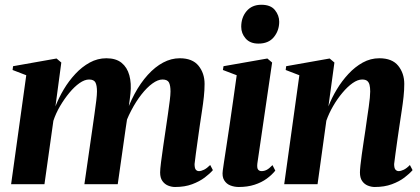

<svg xmlns="http://www.w3.org/2000/svg" viewBox="-20 -754 1720 786"><path d="M231 -498 207 -318.5Q220.5 -353.5 241 -388Q261.5 -422.5 288.5 -451.5Q315.5 -480.5 347.5 -498Q379.5 -515.5 415.5 -515.5Q454.5 -515.5 477.5 -497Q500.5 -478.5 509.5 -445.8Q518.5 -413 514 -371Q513 -363 511.5 -349.5Q510 -336 507.5 -320.2Q505 -304.5 502 -290.5L488 -266.5Q506 -323 530.5 -368.8Q555 -414.5 585 -447.5Q615 -480.5 648 -498Q681 -515.5 716 -515.5Q768 -515.5 792.8 -484.8Q817.5 -454 817.5 -410.5Q817.5 -385 814.5 -357.5Q811.5 -330 807 -300.8Q802.5 -271.5 798 -241Q794 -213.5 789.8 -182.8Q785.5 -152 781.8 -125.2Q778 -98.5 776.5 -82.5Q776.5 -65.5 781.5 -59.5Q786.5 -53.5 794.5 -53.5Q803.5 -53.5 815.2 -59.2Q827 -65 840.5 -78.5L851.5 -57.5Q839 -43 817.8 -27Q796.5 -11 766.5 0.2Q736.5 11.5 696.5 11.5Q682.5 11.5 668.2 5.8Q654 0 644.8 -13Q635.5 -26 635.5 -48Q635.5 -60.5 639.2 -90Q643 -119.5 648.2 -155.5Q653.5 -191.5 658 -222Q663 -256 667.5 -287Q672 -318 675 -342.2Q678 -366.5 678 -379.5Q678 -404 671.8 -416.2Q665.5 -428.5 645 -428.5Q626.5 -428.5 604 -412.2Q581.5 -396 559 -367.2Q536.5 -338.5 517 -301.2Q497.5 -264 484.5 -221.5L506.5 -308.5Q504 -291.5 502.2 -280Q500.5 -268.5 498.8 -257Q497 -245.5 494.5 -228.5L462 0H325.5L357.5 -222Q362 -256 366.8 -287.2Q371.5 -318.5 374.2 -342.8Q377 -367 377 -379.5Q377 -404 370.8 -416.2Q364.5 -428.5 344.5 -428.5Q326.5 -428.5 305.5 -413.8Q284.5 -399 264 -374.2Q243.5 -349.5 226 -319.8Q208.5 -290 198.5 -259.5L162 0H25.5L87.5 -446L31.5 -467.5L33.5 -483L211.5 -514.5Z M957.5 11.5Q939.5 11.5 923.2 5.2Q907 -1 897.8 -16Q888.5 -31 892 -56Q892.5 -62 896.5 -87.5Q900.5 -113 906.5 -152.8Q912.5 -192.5 919.8 -241.2Q927 -290 934.5 -342.8Q942 -395.5 949 -446L892.5 -467.5L895 -483L1074.5 -514.5L1094 -498L1033.5 -84.5Q1031.5 -65.5 1036.8 -59.5Q1042 -53.5 1050.5 -53.5Q1062 -53.5 1072 -58.8Q1082 -64 1095.5 -78L1107 -55.5Q1093 -38 1071.8 -22.5Q1050.5 -7 1022 2.2Q993.5 11.5 957.5 11.5ZM1038 -575.5Q1004 -575.5 985.8 -596.2Q967.5 -617 967.5 -644.5Q967.5 -682.5 989.5 -708.5Q1011.5 -734.5 1050 -734.5Q1088 -734.5 1105.5 -712.8Q1123 -691 1123 -665Q1123 -629 1101.2 -602.2Q1079.5 -575.5 1038 -575.5Z M1324.5 -318.5Q1338 -353.5 1358.8 -388Q1379.5 -422.5 1406.5 -451.5Q1433.5 -480.5 1465.2 -498Q1497 -515.5 1533 -515.5Q1585.5 -515.5 1610.2 -484.8Q1635 -454 1635 -410.5Q1635 -385 1632 -357.5Q1629 -330 1624.5 -300.8Q1620 -271.5 1615.5 -241Q1611.5 -213.5 1607 -182.8Q1602.5 -152 1599 -125.2Q1595.5 -98.5 1593.5 -82.5Q1593.5 -65.5 1599 -59.5Q1604.5 -53.5 1612 -53.5Q1621 -53.5 1633 -59.2Q1645 -65 1658 -78.5L1669 -57.5Q1656.5 -43 1635.5 -27Q1614.5 -11 1584.2 0.2Q1554 11.5 1514 11.5Q1500 11.5 1485.8 5.8Q1471.5 0 1462.5 -13Q1453.5 -26 1453.5 -48Q1453.5 -57.5 1455.5 -76.8Q1457.5 -96 1461 -121Q1464.5 -146 1468.5 -172.5Q1472.5 -199 1476 -222Q1479.5 -248 1483 -271.8Q1486.5 -295.5 1489.5 -316.2Q1492.5 -337 1494 -353.2Q1495.5 -369.5 1495.5 -379.5Q1495.5 -395.5 1492.8 -406.5Q1490 -417.5 1483 -423Q1476 -428.5 1462.5 -428.5Q1444.5 -428.5 1423.5 -413.8Q1402.5 -399 1381.8 -374.2Q1361 -349.5 1343.8 -319.8Q1326.5 -290 1316 -260L1280 0H1143.5L1205.5 -446L1149.5 -467.5L1151.5 -483L1329.5 -514.5L1349 -498Z"/></svg>

Font: Merriweather 144pt
Style: Bold Italic
Weight: 700
Italic angle: -7.8°
Version: Version 2.101